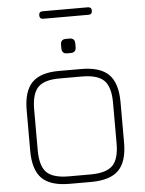

<svg xmlns="http://www.w3.org/2000/svg" viewBox="-63 -1023 812 1072"><g transform="rotate(-5 343.0 -486.5)"><path d="M217 -931Q196 -931 196 -952Q196 -973 217 -973H470Q491 -973 491 -952Q491 -931 470 -931ZM333 -727Q303 -727 303 -758V-778Q303 -808 333 -808H353Q383 -808 383 -778V-758Q383 -727 353 -727ZM283 0Q176 0 128 -48Q80 -96 80 -203V-430Q80 -537 128 -585.5Q176 -634 282 -633H403Q510 -633 558 -584.5Q606 -536 606 -430V-203Q606 -96 558 -48Q510 0 403 0ZM122 -203Q122 -114 158 -78Q194 -42 283 -42H403Q492 -42 528 -78Q564 -114 564 -203V-430Q564 -518 528 -554.5Q492 -591 403 -591H282Q194 -592 158 -555.5Q122 -519 122 -430Z"/></g></svg>

Font: Jura Light
Style: Regular
Weight: 300
Designer: Daniel Johnson, Alexei Vanyashin
Foundry: Daniel Johnson
Version: Version 5.103